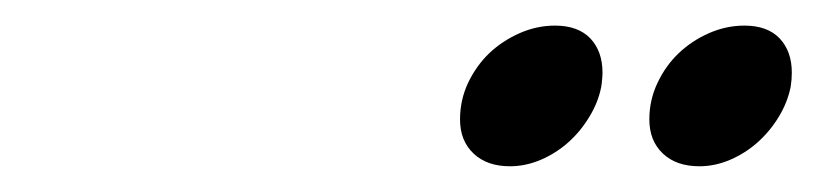

<svg xmlns="http://www.w3.org/2000/svg" viewBox="-20 -563 639 150"><path d="M449.7 -495.1Q447.3 -482.9 440.4 -471.7Q433.6 -460.4 424.1 -451.9Q414.6 -443.4 402.6 -438.2Q390.6 -433.1 378.4 -433.1Q360.4 -433.1 349.9 -443.1Q339.4 -453.1 339.4 -469.7Q339.4 -484.9 345.7 -498.3Q352.1 -511.7 362.3 -521.5Q372.6 -531.2 386 -537.1Q399.4 -543 413.6 -543Q431.6 -543 441.2 -533Q450.7 -522.9 450.7 -506.3Q450.7 -503.9 450.4 -501Q450.2 -498 449.7 -495.1ZM597.7 -495.1Q595.2 -482.9 588.4 -471.7Q581.5 -460.4 572 -451.9Q562.5 -443.4 550.5 -438.2Q538.6 -433.1 526.4 -433.1Q508.3 -433.1 497.8 -443.1Q487.3 -453.1 487.3 -469.7Q487.3 -484.9 493.7 -498.3Q500 -511.7 510.3 -521.5Q520.5 -531.2 533.9 -537.1Q547.4 -543 561.5 -543Q579.6 -543 589.1 -533Q598.6 -522.9 598.6 -506.3Q598.6 -503.9 598.4 -501Q598.1 -498 597.7 -495.1Z"/></svg>

Font: Damion
Style: Regular
Weight: 400
Foundry: vernon adams
Version: Version 1.000